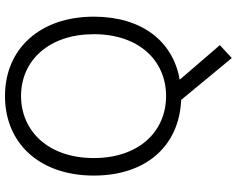

<svg xmlns="http://www.w3.org/2000/svg" viewBox="-112 -640 972 789"><g transform="rotate(-90 374.5 -246.0)"><path d="M374 -712C177 -712 47 -567 47 -347C47 -133 168 4 358 12L530 220L583 171L441 6C602 -22 700 -153 700 -347C700 -568 568 -712 374 -712ZM374 -646C522 -646 628 -529 628 -347C628 -160 518 -50 374 -50C226 -50 119 -164 119 -347C119 -535 231 -646 374 -646Z"/></g></svg>

Font: Mint Spirit
Style: Regular
Weight: 400
Designer: HARENDAL Hirwen
Foundry: Arkandis Digital Foundry.
Version: Version 1.004;FFEdit